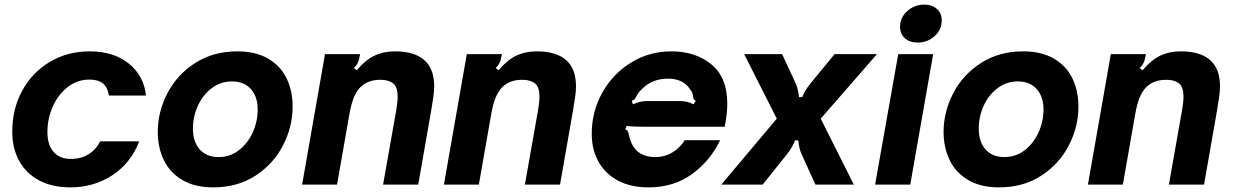

<svg xmlns="http://www.w3.org/2000/svg" viewBox="-20 -798 5331 830"><path d="M33 -229Q33 -327 76 -406Q119 -485 195.5 -530.5Q272 -576 368 -576Q471 -576 536.5 -523.5Q602 -471 611 -385H451Q445 -421 424.5 -437.5Q404 -454 367 -454Q314 -454 272.5 -421.5Q231 -389 208 -337Q185 -285 185 -227Q185 -172 211.5 -141.5Q238 -111 286 -111Q330 -111 362.5 -131Q395 -151 413 -187H582Q545 -92 465 -40Q385 12 284 12Q207 12 150.5 -17.5Q94 -47 63.5 -101.5Q33 -156 33 -229Z M662 -228Q662 -314 703.5 -394.5Q745 -475 823.5 -525.5Q902 -576 1006 -576Q1086 -576 1140 -544Q1194 -512 1219.5 -458Q1245 -404 1245 -337Q1245 -251 1204 -170.5Q1163 -90 1085 -39Q1007 12 902 12Q822 12 768 -20Q714 -52 688 -106.5Q662 -161 662 -228ZM1094 -325Q1094 -380 1064.5 -413Q1035 -446 983 -446Q934 -446 895.5 -417Q857 -388 835.5 -341Q814 -294 814 -242Q814 -185 843.5 -152Q873 -119 925 -119Q974 -119 1012.5 -148.5Q1051 -178 1072.5 -225.5Q1094 -273 1094 -325Z M1286 0 1385 -564H1537L1534 -552Q1532 -537 1526.5 -526Q1521 -515 1510 -504L1522 -494Q1560 -539 1599 -557.5Q1638 -576 1687 -576Q1822 -576 1850 -480Q1857 -453 1857 -425Q1857 -404 1853 -376.5Q1849 -349 1844 -320L1788 0H1636L1693 -322Q1699 -357 1699 -380Q1699 -414 1687 -430Q1668 -453 1624 -453Q1570 -453 1538 -421Q1521 -404 1509.5 -376Q1498 -348 1490 -302L1437 0Z M1899 0 1998 -564H2150L2147 -552Q2145 -537 2139.5 -526Q2134 -515 2123 -504L2135 -494Q2173 -539 2212 -557.5Q2251 -576 2300 -576Q2435 -576 2463 -480Q2470 -453 2470 -425Q2470 -404 2466 -376.5Q2462 -349 2457 -320L2401 0H2249L2306 -322Q2312 -357 2312 -380Q2312 -414 2300 -430Q2281 -453 2237 -453Q2183 -453 2151 -421Q2134 -404 2122.5 -376Q2111 -348 2103 -302L2050 0Z M2538 -220Q2538 -315 2583.5 -397Q2629 -479 2708 -527.5Q2787 -576 2882 -576Q2987 -576 3055.5 -519.5Q3124 -463 3124 -350Q3124 -318 3118 -280L3113 -250H2769Q2707 -250 2689 -254L2683 -239Q2691 -237 2693.5 -232Q2696 -227 2699 -213Q2704 -191 2709 -181Q2736 -119 2813 -119Q2854 -119 2887.5 -139.5Q2921 -160 2940 -192H3093Q3050 -102 2971 -45Q2892 12 2783 12Q2707 12 2652 -17Q2597 -46 2567.5 -98.5Q2538 -151 2538 -220ZM2716 -347Q2748 -361 2774 -361H2923Q2951 -361 2978 -347L2988 -362Q2981 -365 2979 -369Q2977 -373 2976 -381Q2976 -383 2974 -392Q2972 -401 2963 -412Q2934 -458 2867 -458Q2799 -458 2754 -412Q2741 -400 2736 -390.5Q2731 -381 2730 -380Q2726 -372 2722.5 -368.5Q2719 -365 2711 -362Z M3098 0 3338 -285 3197 -564H3361L3419 -439Q3431 -412 3434 -378H3448Q3454 -394 3462 -407Q3470 -420 3485 -439L3588 -564H3771L3528 -285L3671 0H3505L3446 -130Q3434 -155 3431 -191H3417Q3405 -160 3381 -130L3277 0Z M3915 0H3763L3863 -564H4014ZM3871 -682Q3871 -723 3902.5 -750.5Q3934 -778 3976 -778Q4009 -778 4030 -759.5Q4051 -741 4051 -711Q4051 -669 4020 -641.5Q3989 -614 3947 -614Q3913 -614 3892 -632.5Q3871 -651 3871 -682Z M4059 -228Q4059 -314 4100.5 -394.5Q4142 -475 4220.5 -525.5Q4299 -576 4403 -576Q4483 -576 4537 -544Q4591 -512 4616.5 -458Q4642 -404 4642 -337Q4642 -251 4601 -170.5Q4560 -90 4482 -39Q4404 12 4299 12Q4219 12 4165 -20Q4111 -52 4085 -106.5Q4059 -161 4059 -228ZM4491 -325Q4491 -380 4461.5 -413Q4432 -446 4380 -446Q4331 -446 4292.5 -417Q4254 -388 4232.5 -341Q4211 -294 4211 -242Q4211 -185 4240.5 -152Q4270 -119 4322 -119Q4371 -119 4409.5 -148.5Q4448 -178 4469.5 -225.5Q4491 -273 4491 -325Z M4683 0 4782 -564H4934L4931 -552Q4929 -537 4923.5 -526Q4918 -515 4907 -504L4919 -494Q4957 -539 4996 -557.5Q5035 -576 5084 -576Q5219 -576 5247 -480Q5254 -453 5254 -425Q5254 -404 5250 -376.5Q5246 -349 5241 -320L5185 0H5033L5090 -322Q5096 -357 5096 -380Q5096 -414 5084 -430Q5065 -453 5021 -453Q4967 -453 4935 -421Q4918 -404 4906.5 -376Q4895 -348 4887 -302L4834 0Z"/></svg>

Font: Open Sauce Sans ExBold Italic
Style: Regular
Weight: 800
Italic angle: -10°
Designer: Alfredo Marco Pradil
Foundry: Creative Sauce Fz LLC
Version: Version 1.477